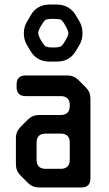

<svg xmlns="http://www.w3.org/2000/svg" viewBox="-20 -817 478 845"><path d="M103 -12Q123 8 152 8H338Q378 8 378 -32V-383Q378 -412 358 -432L325 -465Q305 -485 276 -485H93Q53 -485 53 -445V-434Q53 -394 93 -394H247Q287 -394 287 -354V-351Q287 -311 247 -311H152Q123 -311 103 -291L71 -259Q50 -238 50 -210V-94Q50 -65 70 -45ZM141 -114V-189Q141 -229 181 -229H247Q287 -229 287 -189V-114Q287 -74 247 -74H181Q141 -74 141 -114ZM114 -593Q129 -568 150 -557Q171 -546 198 -546H231Q286 -546 314 -593L330 -620Q343 -642 343 -670V-672Q343 -700 330 -722L314 -749Q302 -771 280 -784Q258 -797 230 -797H198Q171 -797 149.5 -785Q128 -773 115 -749L99 -722Q85 -699 85 -672V-670Q85 -642 98 -620ZM181 -613Q176 -616 168 -627.5Q160 -639 154 -652Q148 -665 148 -671Q148 -682 161 -704Q173 -725 180.5 -729.5Q188 -734 214 -734Q241 -734 248 -730Q254 -727 261.5 -715Q269 -703 275 -690.5Q281 -678 281 -671Q281 -661 268 -639Q256 -618 248 -613Q240 -608 214 -608Q189 -608 181 -613Z"/></svg>

Font: WD-XL Lubrifont TC
Style: Regular
Weight: 400
Designer: [WD-XL Lubrifont] Copyright 2020-2022 (c) NightFurySL2001, Skr-ZERO; [ZCOOL QingKe HuangYou] Copyright 2018-2022 (c) The
Version: Version 2.001;hotconv 1.1.1;makeotfexe 2.6.0